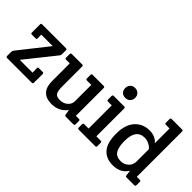

<svg xmlns="http://www.w3.org/2000/svg" viewBox="-14 -1345 1956 1956"><g transform="rotate(45 964.0 -367.0)"><path d="M422 -141 421 -15Q421 0 406 0H50Q35 0 35 -15V-73Q35 -88 44 -100L293 -415H127L129 -362Q130 -347 115 -347H60Q45 -347 45 -362V-480Q45 -495 60 -495H403Q418 -495 418 -480V-424Q418 -409 409 -397L154 -78H339L337 -141Q336 -156 351 -156H407Q422 -156 422 -141Z M962 -79H1006Q1021 -79 1021 -64V-15Q1021 0 1006 0H894Q882 0 879 -15L870 -71Q806 12 702 12Q540 12 540 -158V-413H487Q472 -413 472 -428V-480Q472 -495 487 -495H637Q652 -495 652 -480V-188Q652 -128 667.5 -102.5Q683 -77 733.5 -77Q784 -77 817 -107Q850 -137 850 -175V-413H787Q772 -413 772 -428V-480Q772 -495 787 -495H947Q962 -495 962 -480Z M1257 -79H1320Q1335 -79 1335 -64V-15Q1335 0 1320 0H1082Q1067 0 1067 -15V-64Q1067 -79 1082 -79Q1082 -79 1145 -79V-413H1091Q1076 -413 1076 -428V-480Q1076 -495 1091 -495H1242Q1257 -495 1257 -480ZM1136 -584Q1117 -604 1117 -635Q1117 -666 1136.5 -686.5Q1156 -707 1188.5 -707Q1221 -707 1240.5 -686.5Q1260 -666 1260 -635Q1260 -604 1240 -584Q1220 -564 1187.5 -564Q1155 -564 1136 -584Z M1840 -79H1883Q1898 -79 1898 -64V-15Q1898 0 1883 0H1770Q1757 0 1755 -15L1747 -74Q1696 12 1584 12Q1486 12 1433 -49.5Q1380 -111 1380 -240.5Q1380 -370 1441.5 -438Q1503 -506 1600 -506Q1644 -506 1678 -489.5Q1712 -473 1728 -450V-663H1675Q1660 -663 1660 -678V-731Q1660 -746 1675 -746H1825Q1840 -746 1840 -731ZM1728 -188V-364Q1715 -384 1682.5 -401Q1650 -418 1617 -418Q1493 -418 1493 -250Q1493 -121 1549 -89Q1573 -75 1615 -75Q1657 -75 1692.5 -106Q1728 -137 1728 -188Z"/></g></svg>

Font: Crete Round
Style: Regular
Weight: 400
Designer: Veronika Burian
Foundry: TypeTogether
Version: Version 1.001